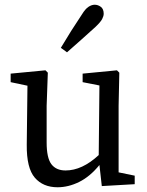

<svg xmlns="http://www.w3.org/2000/svg" viewBox="-20 -778 623 811"><path d="M223 13Q162 13 127 -27.5Q92 -68 93 -167L96 -416L25 -431V-467L172 -481L182 -471L177 -331V-176Q177 -111 197 -84.5Q217 -58 257 -58Q327 -58 397 -123L400 -417L329 -431V-467L474 -481L484 -471L481 -331V-50L549 -36V0L410 8L400 -81Q360 -32 314.5 -9.5Q269 13 223 13ZM237 -576Q279 -647 326 -717Q340 -740 353.5 -749Q367 -758 380 -758Q394 -758 406 -749Q418 -740 418 -720Q418 -710 411.5 -697.5Q405 -685 384 -665Q353 -637 323.5 -610.5Q294 -584 263 -557Z"/></svg>

Font: Source Serif Pro
Style: Regular
Weight: 400
Designer: Frank Grießhammer
Foundry: Adobe Systems Incorporated
Version: Version 3.001;hotconv 1.0.111;makeotfexe 2.5.65597